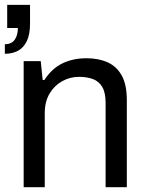

<svg xmlns="http://www.w3.org/2000/svg" viewBox="-30 -781 613 801"><path d="M68.7 0V-526H139.9L148.1 -447.3H155.1Q186.2 -495.2 230.4 -516.6Q274.7 -538 330.9 -538Q380.9 -538 418.7 -521.1Q456.5 -504.3 477.8 -466.1Q499.1 -428 499.1 -363.3V0H410.6V-351.4Q410.6 -394.8 396.5 -418.4Q382.5 -441.9 357.6 -451.2Q332.6 -460.4 299.4 -460.4Q261.8 -460.4 229.1 -442.1Q196.4 -423.8 176.5 -390.1Q156.7 -356.3 156.7 -309.2V0ZM-9.8 -556.6V-596.5Q18.1 -596.5 31.3 -615.1Q44.5 -633.7 44.5 -664.1H0V-760.7H95.3V-681.9Q95.3 -637.4 81.9 -609.6Q68.5 -581.8 45 -569.2Q21.5 -556.6 -9.8 -556.6Z"/></svg>

Font: Archivo Variable SemiBold
Style: Regular
Weight: 600
Designer: Hector Gatti
Foundry: Omnibus-Type
Version: Version 2.001